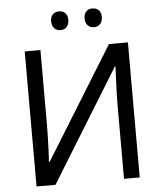

<svg xmlns="http://www.w3.org/2000/svg" viewBox="-60 -960 847 1011"><g transform="rotate(-5 363.5 -454.0)"><path d="M91.8 0H191.9L558.1 -594.2H561C560.5 -579.1 559.1 -550.3 557.1 -507.3C555.2 -464.4 554.2 -424.8 554.2 -388.2V0H637.2V-713.9H537.1L171.9 -123H168C169.4 -138.2 170.9 -167 172.4 -209C173.8 -251 174.8 -288.6 174.8 -321.8V-713.9H91.8ZM244.1 -859.4C244.1 -825.7 264.6 -809.1 290 -809.1C314 -809.1 335 -825.7 335 -859.4C335 -894 314 -908.2 290 -908.2C264.6 -908.2 244.1 -894 244.1 -859.4ZM420.9 -859.4C420.9 -825.7 441.9 -809.1 465.8 -809.1C491.2 -809.1 512.2 -825.7 512.2 -859.4C512.2 -894 491.2 -908.2 465.8 -908.2C441.9 -908.2 420.9 -894 420.9 -859.4Z"/></g></svg>

Font: Avrile Sans
Style: Regular
Weight: 400
Designer: Monotype Design Team, Google (font), Stefan Peev (BGR Cyrillic), Cristiano Sobral (main changes)
Foundry: The Avrile Sans Project Authors
Version: Version 3.110